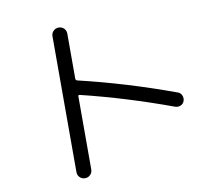

<svg xmlns="http://www.w3.org/2000/svg" viewBox="-86 -871 1172 1021"><g transform="rotate(-10 500.0 -360.5)"><path d="M252.9 6.8V-726.6Q252.9 -743.2 264.6 -754.9Q276.4 -766.6 293 -766.6Q309.6 -766.6 321.3 -755.4Q333 -744.1 333 -726.6V-484.4Q333 -475.6 340.8 -472.7Q596.7 -412.1 857.4 -316.4Q872.1 -311.5 878.4 -296.9Q884.8 -282.2 879.9 -267.1Q875 -252 860.4 -245.6Q845.7 -239.3 831.1 -244.1Q581.1 -335.9 340.8 -394.5Q333 -396.5 333 -387.7V6.8Q333 23.4 321.3 35.2Q309.6 46.9 293 46.9Q276.4 46.9 264.6 35.6Q252.9 24.4 252.9 6.8Z"/></g></svg>

Font: Rounded Mgen+ 1mn regular
Style: Regular
Weight: 400
Designer: [Source Han Sans]
Ryoko NISHIZUKA  (kana & ideographs); Paul D. Hunt (Latin, Greek & Cyrillic); Wenlong ZHANG  (bopomofo
Version: Version 1.059.20150602